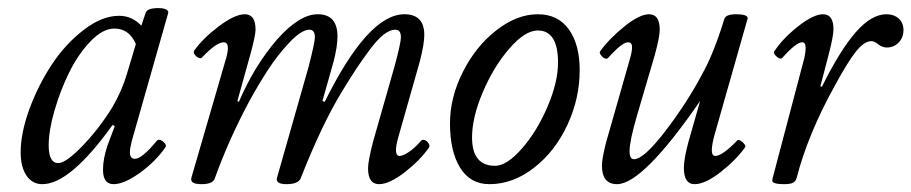

<svg xmlns="http://www.w3.org/2000/svg" viewBox="-20 -452 2302 485"><path d="M86.9 13.2Q61.5 13.2 46.9 -8.5Q32.2 -30.3 32.2 -66.9Q32.2 -116.2 54.4 -176.8Q76.7 -237.3 111.1 -289.3Q145.5 -341.3 191.7 -376.7Q237.8 -412.1 280.8 -412.1Q313.5 -412.1 336.9 -387.2L348.1 -419.9Q351.6 -430.7 376.5 -431.6Q400.9 -432.1 404.8 -422.9Q405.3 -421.4 404.8 -418.9L313 -96.2Q308.1 -77.1 308.1 -67.9Q308.1 -50.8 320.8 -50.8Q338.4 -50.8 376 -96.2Q381.8 -102.5 391.8 -94.5Q401.9 -86.4 397.9 -80.1Q373 -43.9 333.3 -15.4Q293.5 13.2 267.1 13.2Q240.2 13.2 240.2 -22.9Q240.2 -50.3 251 -83L270 -133.8L264.2 -136.2Q157.2 13.2 86.9 13.2ZM127 -40Q146.5 -40 188.2 -83.3Q230 -126.5 263.2 -180.2Q287.6 -221.2 300.8 -266.1L323.2 -340.8Q306.2 -379.9 269 -379.9Q239.7 -379.9 208.7 -347.7Q177.7 -315.4 155 -269.5Q132.3 -223.6 117.7 -172.9Q103 -122.1 103 -85Q103 -40 127 -40Z M488.8 13.2Q474.1 13.2 467.8 9.3Q461.4 5.4 463.4 -2.9L551.8 -307.1Q562 -345.2 545.4 -345.2Q526.4 -345.2 489.7 -306.2Q486.3 -303.7 481 -306.2Q475.6 -308.6 471.7 -314.5Q467.8 -320.3 470.7 -324.2Q491.2 -354 532 -385Q572.8 -416 598.6 -416Q625.5 -416 625.5 -377Q625.5 -362.3 612.3 -314L579.6 -196.8L583.5 -194.8Q622.1 -285.2 679.7 -352.1Q736.3 -416 782.7 -416Q832.5 -416 832.5 -359.9Q832.5 -335 822.8 -296.9L794.4 -196.8L800.3 -194.8Q909.7 -416 1001.5 -416Q1051.8 -416 1051.8 -363.8Q1051.8 -340.8 1040.5 -296.9L986.3 -106Q972.7 -58.1 989.7 -58.1Q997.6 -58.1 1012.5 -67.9Q1027.3 -77.6 1044.4 -97.2Q1048.3 -100.1 1053.7 -97.9Q1059.1 -95.7 1062.7 -89.6Q1066.4 -83.5 1063.5 -79.1Q1040.5 -46.4 1002 -16.6Q963.4 13.2 937.5 13.2Q909.7 13.2 909.7 -26.9Q909.7 -44.9 922.4 -94.2L976.6 -284.2Q992.7 -343.8 992.7 -357.9Q992.7 -377 978.5 -377Q964.8 -377 948.7 -364.3Q932.6 -351.6 913.1 -325.2Q893.6 -298.8 879.9 -278.1Q866.2 -257.3 844.7 -222.2Q793.5 -138.7 739.7 -2Q733.9 13.2 703.6 13.2Q689.9 13.2 683.8 9.3Q677.7 5.4 679.7 -2.9L759.8 -284.2Q775.4 -345.2 775.4 -357.9Q775.4 -377 761.7 -377Q741.7 -377 711.4 -345Q681.2 -313 656.5 -274.9Q631.8 -236.8 608.4 -193.8Q556.2 -95.7 522.5 -1Q517.6 13.2 488.8 13.2Z M1216.3 13.2Q1168 13.2 1142.3 -28.3Q1116.7 -69.8 1116.7 -140.1Q1116.7 -206.5 1149.7 -271.2Q1182.6 -335.9 1234.4 -376Q1286.1 -416 1338.4 -416Q1389.6 -416 1417 -377.7Q1444.3 -339.4 1444.3 -274.9Q1444.3 -203.1 1413.3 -136.5Q1382.3 -69.8 1329.1 -28.3Q1275.9 13.2 1216.3 13.2ZM1230.5 -33.2Q1260.3 -33.2 1298.3 -76.7Q1336.4 -120.1 1363 -182.4Q1389.6 -244.6 1389.6 -293.9Q1389.6 -375 1338.4 -375Q1306.2 -375 1266.6 -329.3Q1227.1 -283.7 1199.7 -219.5Q1172.4 -155.3 1172.4 -105Q1172.4 -33.2 1230.5 -33.2Z M1538.6 13.2Q1500.5 13.2 1500.5 -34.2Q1500.5 -49.8 1510.3 -89.8L1572.3 -307.1Q1577.6 -327.1 1576.4 -336.2Q1575.2 -345.2 1566.4 -345.2Q1551.3 -345.2 1515.6 -305.2Q1512.2 -302.2 1507.1 -304.7Q1502 -307.1 1497.8 -313Q1493.7 -318.8 1495.6 -321.8Q1517.6 -353 1556.4 -384.5Q1595.2 -416 1619.6 -416Q1646.5 -416 1646.5 -377Q1646.5 -358.9 1634.3 -314L1589.4 -161.1Q1570.3 -96.2 1570.3 -69.8Q1570.3 -49.8 1581.5 -49.8Q1606.4 -49.8 1661.4 -121.8Q1716.3 -193.8 1753.4 -264.2Q1782.2 -314.9 1809.6 -403.8Q1813 -416 1839.4 -416Q1868.7 -416 1868.7 -405.8L1786.6 -117.2Q1769.5 -58.1 1786.6 -58.1Q1804.7 -58.1 1842.3 -97.2Q1844.7 -100.1 1850.3 -96.9Q1856 -93.8 1860.1 -88.4Q1864.3 -83 1862.3 -80.1Q1838.9 -47.4 1800 -17.1Q1761.2 13.2 1734.4 13.2Q1707.5 13.2 1707.5 -27.8Q1707.5 -50.8 1719.2 -94.2L1748.5 -196.8Q1603.5 13.2 1538.6 13.2Z M1960.4 13.2Q1947.3 13.2 1940.2 11.5Q1933.1 9.8 1931.6 7.1Q1930.2 4.4 1931.2 0L2012.2 -307.1Q2015.1 -321.8 2015.1 -331.1Q2015.1 -345.2 2006.3 -345.2Q1991.2 -345.2 1956.5 -306.2Q1951.2 -300.8 1941.7 -309.1Q1932.1 -317.4 1936.5 -323.2Q1957.5 -355 1996.1 -385.5Q2034.7 -416 2059.1 -416Q2085.4 -416 2085.4 -377.9Q2085.4 -361.3 2073.2 -314L2052.2 -233.9L2056.2 -232.9Q2102.5 -326.2 2142.1 -371.1Q2181.6 -416 2219.2 -416Q2237.8 -416 2250 -405.3Q2262.2 -394.5 2262.2 -376Q2262.2 -356.9 2250 -344.5Q2237.8 -332 2220.2 -332Q2208.5 -332 2198.5 -340.1Q2188.5 -348.1 2181.2 -348.1Q2163.1 -348.1 2142.1 -321.8Q2121.1 -295.4 2088.4 -234.9Q2020.5 -112.3 1992.2 -2Q1989.7 6.3 1982.9 9.8Q1976.1 13.2 1960.4 13.2Z"/></svg>

Font: Junicode SmCond
Style: Italic
Weight: 400
Width: 4
Italic angle: -11°
Designer: Peter S. Baker
Version: Version 2.206